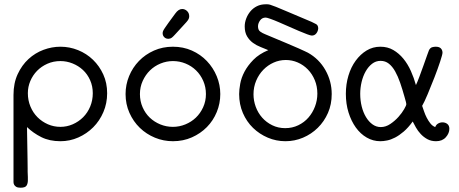

<svg xmlns="http://www.w3.org/2000/svg" viewBox="-20 -654 2140 896"><path d="M43 -211Q43 -266 62.5 -308Q82 -350 113 -378.5Q144 -407 183 -421.5Q222 -436 262 -436Q305 -436 344.5 -420Q384 -404 414 -375Q444 -346 462 -306.5Q480 -267 480 -219Q480 -172 462.5 -131Q445 -90 415 -60Q385 -30 345.5 -12.5Q306 5 262 5Q211 5 173 -14Q135 -33 106 -61Q106 -54 106.5 -28.5Q107 -3 107.5 28Q108 59 108.5 88Q109 117 109 132V147L110 172V188Q110 202 104 212Q98 222 76 222Q63 222 56 218Q49 214 46 208Q43 202 43 196Q43 190 43 185ZM110 -219Q110 -186 122 -157Q134 -128 155 -107Q176 -86 203.5 -74Q231 -62 262 -62Q292 -62 319.5 -74Q347 -86 368 -107Q389 -128 401 -157Q413 -186 413 -219Q413 -252 400.5 -280Q388 -308 367 -327.5Q346 -347 318.5 -358Q291 -369 262 -369Q229 -369 201 -356.5Q173 -344 153 -323.5Q133 -303 121.5 -276Q110 -249 110 -219Z M739 -499Q739 -504 741 -509Q743 -514 749 -523Q755 -532 766.5 -548Q778 -564 798 -591Q813 -612 830 -612Q843 -612 853 -602.5Q863 -593 863 -578Q863 -572 860.5 -566Q858 -560 850.5 -551.5Q843 -543 830 -529Q817 -515 796 -492Q788 -483 781.5 -478Q775 -473 766 -473H765Q754 -473 746.5 -480.5Q739 -488 739 -499ZM566 -215Q566 -259 582.5 -299Q599 -339 628.5 -369.5Q658 -400 698.5 -418Q739 -436 787 -436Q835 -436 875.5 -418Q916 -400 945.5 -369Q975 -338 991.5 -298Q1008 -258 1008 -215Q1008 -171 991.5 -131Q975 -91 945.5 -61Q916 -31 875.5 -13Q835 5 787 5Q743 5 703 -11.5Q663 -28 632.5 -57.5Q602 -87 584 -127.5Q566 -168 566 -215ZM633 -215Q633 -182 645.5 -153.5Q658 -125 679 -105Q700 -85 728 -73.5Q756 -62 787 -62Q817 -62 845 -73.5Q873 -85 894 -105Q915 -125 928 -153.5Q941 -182 941 -215Q941 -248 928.5 -276.5Q916 -305 895 -325.5Q874 -346 846 -357.5Q818 -369 787 -369Q757 -369 729 -357.5Q701 -346 680 -325.5Q659 -305 646 -276.5Q633 -248 633 -215Z M1096 -215Q1096 -235 1101 -263Q1106 -291 1121 -319.5Q1136 -348 1162.5 -375Q1189 -402 1232 -420Q1216 -427 1196.5 -434.5Q1177 -442 1160.5 -454Q1144 -466 1133 -484.5Q1122 -503 1122 -531Q1122 -549 1129 -567.5Q1136 -586 1148.5 -601Q1161 -616 1179 -625Q1197 -634 1220 -634H1227Q1233 -634 1240.5 -632Q1248 -630 1268 -622Q1288 -614 1326.5 -597.5Q1365 -581 1434 -552Q1445 -547 1455 -541.5Q1465 -536 1465 -521Q1464 -508 1456 -498Q1448 -488 1435 -488Q1430 -488 1413.5 -494Q1397 -500 1375 -509.5Q1353 -519 1328 -530Q1303 -541 1281 -550.5Q1259 -560 1242 -566Q1225 -572 1220 -572Q1203 -572 1193.5 -558.5Q1184 -545 1184 -531Q1184 -514 1194.5 -506.5Q1205 -499 1218 -494Q1280 -468 1317 -452.5Q1354 -437 1374 -428Q1394 -419 1402.5 -415Q1411 -411 1417 -408Q1469 -379 1498.5 -327Q1528 -275 1528 -215Q1528 -167 1510.5 -127Q1493 -87 1463 -57.5Q1433 -28 1394 -11.5Q1355 5 1312 5Q1269 5 1230 -11.5Q1191 -28 1161 -57Q1131 -86 1113.5 -126.5Q1096 -167 1096 -215ZM1163 -214Q1163 -184 1173.5 -155.5Q1184 -127 1203.5 -105Q1223 -83 1250.5 -69.5Q1278 -56 1311 -56Q1344 -56 1372 -69.5Q1400 -83 1419.5 -105.5Q1439 -128 1450 -157Q1461 -186 1461 -217Q1461 -251 1449 -280Q1437 -309 1416.5 -330Q1396 -351 1369.5 -362.5Q1343 -374 1314 -374Q1284 -374 1257 -362Q1230 -350 1209 -328.5Q1188 -307 1175.5 -277.5Q1163 -248 1163 -214Z M1594 -216Q1594 -261 1606 -301Q1618 -341 1640 -371Q1662 -401 1691 -418.5Q1720 -436 1755 -436Q1789 -436 1815.5 -420.5Q1842 -405 1862.5 -380Q1883 -355 1897.5 -322.5Q1912 -290 1921 -257Q1927 -269 1937 -295.5Q1947 -322 1956.5 -349Q1966 -376 1973.5 -397Q1981 -418 1982 -420Q1988 -431 1996.5 -433.5Q2005 -436 2013 -436Q2030 -436 2037.5 -428Q2045 -420 2045 -408Q2045 -400 2034 -366.5Q2023 -333 2007.5 -293Q1992 -253 1976 -215Q1960 -177 1950 -160Q1954 -149 1959 -134Q1964 -119 1971.5 -104.5Q1979 -90 1988.5 -78Q1998 -66 2011 -61Q2015 -72 2024.5 -77.5Q2034 -83 2045 -83Q2058 -83 2067.5 -75.5Q2077 -68 2077 -53Q2077 -32 2060.5 -13.5Q2044 5 2015 5Q1992 5 1974.5 -4.5Q1957 -14 1943.5 -28.5Q1930 -43 1921 -59Q1912 -75 1906 -87Q1885 -58 1864 -40Q1843 -22 1823.5 -12Q1804 -2 1786.5 1.5Q1769 5 1755 5Q1721 5 1691.5 -12Q1662 -29 1640.5 -59Q1619 -89 1606.5 -129Q1594 -169 1594 -216ZM1661 -216Q1661 -185 1668 -157Q1675 -129 1688 -107.5Q1701 -86 1718.5 -73.5Q1736 -61 1757 -61Q1780 -61 1801.5 -75.5Q1823 -90 1839.5 -108.5Q1856 -127 1866 -144.5Q1876 -162 1876 -167Q1876 -172 1874 -179.5Q1872 -187 1868 -201Q1858 -237 1847.5 -267.5Q1837 -298 1824 -321Q1811 -344 1794.5 -357Q1778 -370 1756 -370Q1734 -370 1716.5 -356.5Q1699 -343 1686.5 -321Q1674 -299 1667.5 -271.5Q1661 -244 1661 -216Z"/></svg>

Font: CMU Typewriter Custom
Style: Regular
Weight: 500
Monospace: yes
Version: Version 0.7.0